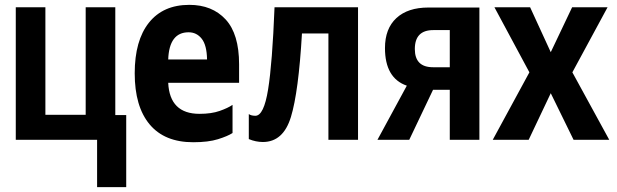

<svg xmlns="http://www.w3.org/2000/svg" viewBox="-20 -576 2540 791"><path d="M500 195V-102H455V-546H333V-103H167V-546H45V0H380V195Z M938 -28V-144Q919 -131 885 -119Q851 -107 802 -107Q679 -107 673 -235H965V-311Q965 -436 909.5 -496Q854 -556 760 -556Q652 -556 593.5 -482.5Q535 -409 535 -274Q535 -137 596.5 -63.5Q658 10 776 10Q838 10 878 -2.5Q918 -15 938 -28ZM757 -443Q790 -443 811 -416.5Q832 -390 833 -331H673Q677 -443 757 -443Z M1224 -438H1333V0H1455V-546H1111Q1102 -316 1084.5 -207.5Q1067 -99 1032 -99Q1015 -99 1005 -106V-3Q1034 9 1063 9Q1147 9 1178.5 -94Q1210 -197 1224 -438Z M1689 -374Q1689 -452 1765 -452H1833V-299H1764Q1689 -299 1689 -374ZM1666 0 1764 -206H1833V0H1955V-545H1745Q1660 -545 1613 -501.5Q1566 -458 1566 -378Q1566 -254 1656 -223L1535 0Z M2158 0 2249 -192 2343 0H2490L2338 -278L2483 -546H2337L2249 -361L2164 -546H2017L2161 -278L2010 0Z"/></svg>

Font: Noto Sans Mono UI Condensed
Style: Bold
Weight: 700
Width: 3
Designer: Monotype Design team
Foundry: Monotype Imaging Inc.
Version: 1.000